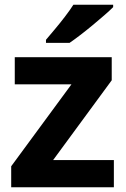

<svg xmlns="http://www.w3.org/2000/svg" viewBox="-20 -786 528 806"><path d="M458 0H27V-88L280 -432H42V-546H449V-449L203 -114H458ZM455 -756Q441 -742 418 -722Q395 -702 368.5 -680Q342 -658 316.5 -638.5Q291 -619 272 -606H173V-619Q189 -638 210.5 -663.5Q232 -689 253 -716.5Q274 -744 288 -766H455Z"/></svg>

Font: Noto Sans Thaana
Style: Regular
Weight: 400
Designer: Monotype Design Team
Foundry: Monotype Imaging Inc.
Version: Version 2.001